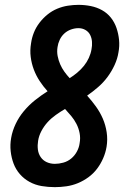

<svg xmlns="http://www.w3.org/2000/svg" viewBox="-20 -763 540 791"><path d="M206 8Q178 8 151.5 3.5Q125 -1 102 -13.5Q79 -26 62 -45.5Q45 -65 36 -89Q27 -113 24 -140Q21 -167 26 -195Q31 -224 44.5 -252.5Q58 -281 78.5 -305.5Q99 -330 124 -350Q149 -370 176 -387Q158 -407 143.5 -429Q129 -451 119.5 -476Q110 -501 106.5 -528.5Q103 -556 108 -585Q111 -607 119.5 -628.5Q128 -650 142.5 -669Q157 -688 175.5 -703Q194 -718 215.5 -727Q237 -736 259.5 -739.5Q282 -743 303 -743Q329 -743 354 -738Q379 -733 400.5 -721Q422 -709 437 -690Q452 -671 460 -647.5Q468 -624 470.5 -598.5Q473 -573 468 -547Q464 -521 452 -495Q440 -469 423 -446Q406 -423 384 -404Q362 -385 339 -369Q358 -348 375 -324.5Q392 -301 403.5 -274.5Q415 -248 419.5 -218Q424 -188 419 -158Q415 -134 405 -111Q395 -88 380 -68Q365 -48 344.5 -33Q324 -18 301 -8.5Q278 1 253.5 4.5Q229 8 206 8ZM267 -441Q283 -451 298.5 -464Q314 -477 326 -492Q338 -507 346 -524.5Q354 -542 357 -560Q360 -575 359 -590.5Q358 -606 351.5 -619Q345 -632 332 -639.5Q319 -647 303 -647Q288 -647 272.5 -641.5Q257 -636 245 -625Q233 -614 226 -599Q219 -584 217 -569Q214 -550 217.5 -532Q221 -514 228 -498Q235 -482 245 -468Q255 -454 267 -441ZM206 -88Q223 -88 241 -93Q259 -98 273.5 -110Q288 -122 297 -139Q306 -156 308 -173Q312 -194 308 -214.5Q304 -235 295 -252.5Q286 -270 273.5 -285Q261 -300 248 -314Q229 -303 210 -289.5Q191 -276 176 -259.5Q161 -243 150.5 -223Q140 -203 137 -183Q134 -165 136 -147.5Q138 -130 147.5 -116Q157 -102 172.5 -95Q188 -88 206 -88Z"/></svg>

Font: Iosevka
Style: Bold Italic
Weight: 700
Italic angle: -9°
Monospace: yes
Designer: Belleve Invis
Foundry: Belleve Invis
Version: Version 32.5.0; ttfautohint (v1.8.4)